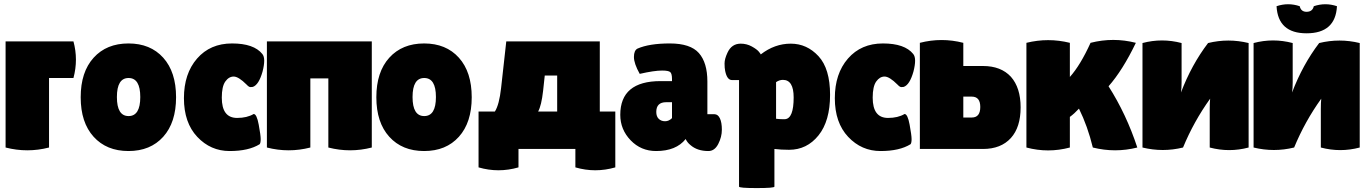

<svg xmlns="http://www.w3.org/2000/svg" viewBox="-20 -720 6603 928"><path d="M335 -520Q359 -432 335 -343H217V-7Q112 20 7 -7V-520Z M432.5 -59Q370 -128 370 -250Q370 -372 432.5 -441Q495 -510 601 -510Q707 -510 769 -441Q831 -372 831 -250Q831 -128 769 -59Q707 10 601 10Q495 10 432.5 -59ZM601.5 -343Q545 -343 545 -251Q545 -159 601.5 -159Q658 -159 658 -251Q658 -343 601.5 -343Z M1052 -248Q1052 -150 1126 -150Q1174 -150 1206 -169Q1221 -169 1230.5 -117.5Q1240 -66 1240 -47.5Q1240 -29 1235 -23Q1182 10 1090 10Q998 10 933.5 -58.5Q869 -127 869 -245.5Q869 -364 932.5 -437Q996 -510 1101.5 -510Q1207 -510 1248 -459Q1257 -448 1257 -426.5Q1257 -405 1249 -374Q1231 -310 1202 -300Q1198 -299 1190.5 -299Q1183 -299 1172 -311Q1133 -350 1109.5 -350Q1086 -350 1069 -326Q1052 -302 1052 -248Z M1777 -7Q1672 20 1567 -7V-341H1480V-7Q1375 20 1270 -7V-520H1777Z M1861.5 -59Q1799 -128 1799 -250Q1799 -372 1861.5 -441Q1924 -510 2030 -510Q2136 -510 2198 -441Q2260 -372 2260 -250Q2260 -128 2198 -59Q2136 10 2030 10Q1924 10 1861.5 -59ZM2030.5 -343Q1974 -343 1974 -251Q1974 -159 2030.5 -159Q2087 -159 2087 -251Q2087 -343 2030.5 -343Z M2954 89Q2857 117 2761 89V0H2486V89Q2389 117 2293 89V-181H2372Q2393 -214 2402 -295L2427 -520H2879V-181H2954ZM2605 -281Q2597 -210 2581 -181H2673V-355H2613Z M3072 -363Q3044 -413 3044 -444.5Q3044 -476 3061 -485Q3118 -510 3217.5 -510Q3317 -510 3358 -463.5Q3399 -417 3399 -326V-168H3433Q3450 -168 3459.5 -148Q3469 -128 3469 -93Q3469 -58 3451.5 -24Q3434 10 3404 10Q3350 10 3317 -19Q3302 -31 3294 -48Q3248 10 3151 10Q3078 10 3028 -42Q2978 -94 2978 -165Q2978 -328 3173 -328H3228V-338Q3228 -364 3219.5 -371.5Q3211 -379 3180 -379Q3142 -379 3072 -363ZM3152 -179Q3152 -157 3164 -145.5Q3176 -134 3194.5 -134Q3213 -134 3228 -149V-226H3200Q3152 -226 3152 -179Z M3723 182Q3723 189 3637.5 189Q3552 189 3552 182V-333H3518Q3494 -333 3485 -377Q3482 -391 3482 -413Q3482 -435 3496 -465Q3516 -509 3560 -509Q3589 -509 3613.5 -495.5Q3638 -482 3647.5 -470.5Q3657 -459 3657 -457Q3724 -509 3802 -509Q3880 -509 3936 -448.5Q3992 -388 3992 -261.5Q3992 -135 3936 -65.5Q3880 4 3794 4Q3755 4 3723 0ZM3764 -334Q3747 -334 3731 -323V-146Q3748 -144 3758.5 -144Q3769 -144 3775 -144Q3816 -148 3816 -249Q3816 -334 3764 -334Z M4198 -248Q4198 -150 4272 -150Q4320 -150 4352 -169Q4367 -169 4376.5 -117.5Q4386 -66 4386 -47.5Q4386 -29 4381 -23Q4328 10 4236 10Q4144 10 4079.5 -58.5Q4015 -127 4015 -245.5Q4015 -364 4078.5 -437Q4142 -510 4247.5 -510Q4353 -510 4394 -459Q4403 -448 4403 -426.5Q4403 -405 4395 -374Q4377 -310 4348 -300Q4344 -299 4336.5 -299Q4329 -299 4318 -311Q4279 -350 4255.5 -350Q4232 -350 4215 -326Q4198 -302 4198 -248Z M4731 -401Q4818 -401 4866 -349Q4913 -296 4913 -201Q4913 -105 4866 -53Q4818 0 4731 0H4426V-513Q4531 -540 4636 -513V-401ZM4677 -152Q4718 -152 4718 -203Q4718 -253 4677 -253H4636V-152Z M5477 -7Q5370 20 5262 -7Q5237 -110 5195 -195Q5173 -171 5151 -155V-7Q5046 21 4941 -7V-513Q5046 -539 5151 -513V-348Q5202 -405 5251 -513Q5361 -541 5470 -513Q5406 -380 5338 -303Q5424 -168 5477 -7Z M6015 -7Q5921 18 5827 -7V-193Q5827 -224 5829 -243Q5750 -133 5698 -7Q5600 17 5502 -7V-512Q5596 -537 5691 -512V-322Q5691 -292 5688 -273Q5739 -407 5819 -512Q5917 -536 6015 -512Z M6442 -690Q6435 -559 6295 -559Q6157 -559 6150 -690Q6206 -709 6262 -690Q6268 -663 6295 -663Q6324 -663 6330 -690Q6386 -709 6442 -690ZM6552 -7Q6458 18 6364 -7V-193Q6364 -224 6366 -243Q6287 -133 6235 -7Q6137 17 6039 -7V-512Q6133 -537 6228 -512V-322Q6228 -292 6225 -273Q6276 -407 6356 -512Q6454 -536 6552 -512Z"/></svg>

Font: Lilita One Rus
Style: Regular
Weight: 400
Designer: Juan Montoreano
Foundry: Juan Montoreano
Version: Version 1.002